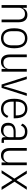

<svg xmlns="http://www.w3.org/2000/svg" viewBox="1641 -2205 576 3898"><g transform="rotate(90 1929.0 -256.0)"><path d="M83 0V-512H138V-431H146Q160 -475 194.5 -499.5Q229 -524 284 -524Q354 -524 393 -478.5Q432 -433 432 -342V0H377V-339Q377 -404 349 -439.5Q321 -475 264 -475Q238 -475 215 -467Q192 -459 175 -443.5Q158 -428 148 -405.5Q138 -383 138 -355V0Z M757 12Q712 12 674.5 -3.5Q637 -19 610 -51.5Q583 -84 568.5 -134.5Q554 -185 554 -256Q554 -327 568.5 -377.5Q583 -428 610 -460.5Q637 -493 674.5 -508.5Q712 -524 757 -524Q802 -524 839.5 -508.5Q877 -493 904 -460.5Q931 -428 945.5 -377.5Q960 -327 960 -256Q960 -185 945.5 -134.5Q931 -84 904 -51.5Q877 -19 839.5 -3.5Q802 12 757 12ZM757 -37Q826 -37 863.5 -81.5Q901 -126 901 -211V-301Q901 -386 863.5 -430.5Q826 -475 757 -475Q688 -475 650.5 -430.5Q613 -386 613 -301V-211Q613 -126 650.5 -81.5Q688 -37 757 -37Z M1380 -81H1372Q1358 -37 1323.5 -12.5Q1289 12 1234 12Q1163 12 1124.5 -33.5Q1086 -79 1086 -170V-512H1141V-173Q1141 -108 1169 -72.5Q1197 -37 1254 -37Q1280 -37 1303 -45Q1326 -53 1343 -68.5Q1360 -84 1370 -106.5Q1380 -129 1380 -157V-512H1435V0H1380Z M1696 0 1532 -512H1587L1676 -228L1726 -48H1734L1784 -228L1873 -512H1927L1764 0Z M2188 12Q2143 12 2105.5 -3.5Q2068 -19 2041 -51.5Q2014 -84 1999.5 -134.5Q1985 -185 1985 -256Q1985 -327 1999.5 -377.5Q2014 -428 2041 -460.5Q2068 -493 2105.5 -508.5Q2143 -524 2188 -524Q2279 -524 2330.5 -461Q2382 -398 2382 -261V-246H2044V-211Q2044 -126 2081.5 -81.5Q2119 -37 2188 -37Q2245 -37 2279.5 -62.5Q2314 -88 2334 -139L2372 -113Q2350 -54 2305.5 -21Q2261 12 2188 12ZM2188 -477Q2119 -477 2081.5 -431.5Q2044 -386 2044 -301V-288H2323V-301Q2323 -386 2289.5 -431.5Q2256 -477 2188 -477Z M2820 0Q2765 0 2765 -54V-82H2757Q2744 -37 2709 -12.5Q2674 12 2621 12Q2549 12 2511 -24.5Q2473 -61 2473 -135Q2473 -208 2518 -247Q2563 -286 2654 -286H2765V-354Q2765 -419 2737 -447Q2709 -475 2650 -475Q2605 -475 2575 -454.5Q2545 -434 2526 -392L2490 -423Q2510 -468 2550.5 -496Q2591 -524 2652 -524Q2735 -524 2777.5 -483Q2820 -442 2820 -360V-48H2881V0ZM2633 -36Q2661 -36 2685 -44.5Q2709 -53 2727 -69Q2745 -85 2755 -106.5Q2765 -128 2765 -154V-244H2653Q2593 -244 2561.5 -220.5Q2530 -197 2530 -155V-123Q2530 -80 2558.5 -58Q2587 -36 2633 -36Z M3279 -81H3271Q3257 -37 3222.5 -12.5Q3188 12 3133 12Q3062 12 3023.5 -33.5Q2985 -79 2985 -170V-512H3040V-173Q3040 -108 3068 -72.5Q3096 -37 3153 -37Q3179 -37 3202 -45Q3225 -53 3242 -68.5Q3259 -84 3269 -106.5Q3279 -129 3279 -157V-512H3334V0H3279Z M3436 0 3606 -260 3443 -512H3504L3633 -307H3641L3772 -512H3832L3669 -262L3836 0H3774L3641 -215H3633L3496 0Z"/></g></svg>

Font: IBM Plex Sans Cond Light
Style: Regular
Weight: 300
Width: 3
Designer: Mike Abbink, Paul van der Laan, Pieter van Rosmalen
Foundry: Bold Monday
Version: Version 1.3